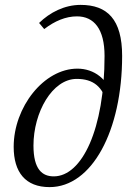

<svg xmlns="http://www.w3.org/2000/svg" viewBox="-20 -759 520 786"><path d="M183 7C356 7 480 -223 480 -530C480 -680 419 -739 310 -739C244 -739 184 -708 140 -665L161 -640C204 -673 249 -692 295 -692C365 -692 408 -640 408 -530C408 -231 316 -37 200 -37C154 -37 117 -64 117 -163C117 -299 194 -436 294 -436C361 -436 403 -405 420 -327L449 -355H442C425 -436 364 -478 297 -478C159 -478 36 -320 36 -158C36 -54 84 7 183 7Z"/></svg>

Font: Source Serif 4 Variable
Style: Italic
Weight: 400
Italic angle: -12°
Designer: Frank Grießhammer
Foundry: Adobe Systems Incorporated
Version: Version 4.004;hotconv 1.0.116;makeotfexe 2.5.65601